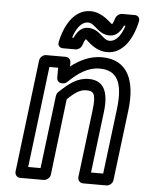

<svg xmlns="http://www.w3.org/2000/svg" viewBox="-53 -766 629 834"><g transform="rotate(5 261.0 -349.0)"><path d="M97 -25 151 -466H189V-422C189 -409 199 -400 211 -400H214C221 -400 229 -403 234 -408C277 -450 319 -478 369 -478C444 -478 474 -428 459 -308L424 -25H371L404 -293C414 -377 394 -429 326 -429C276 -429 240 -400 198 -360C193 -355 191 -349 190 -343L151 -25ZM44 0C43 11 51 25 66 25H169C180 25 196 15 198 0L238 -333C274 -367 294 -379 320 -379C350 -379 364 -371 354 -293L318 0C317 11 325 25 340 25H443C454 25 469 15 471 0L509 -308C525 -436 489 -528 375 -528C323 -528 279 -506 240 -476V-494C240 -505 231 -516 218 -516H132C121 -516 106 -506 104 -491ZM238 -602C256 -656 280 -673 302 -673C333 -673 348 -625 400 -625C430 -625 448 -650 458 -673H465C447 -619 423 -602 401 -602C370 -602 356 -650 303 -650C273 -650 255 -625 245 -602ZM182 -579C178 -558 192 -552 203 -552H258C268 -552 281 -560 285 -572C290 -587 295 -597 298 -600C305 -598 339 -552 395 -552C462 -552 504 -617 521 -696C525 -717 511 -723 500 -723H445C435 -723 422 -715 418 -703C413 -688 409 -678 406 -675C398 -677 363 -723 308 -723C241 -723 199 -658 182 -579Z"/></g></svg>

Font: Falling Sky
Style: CondOuObl
Weight: 400
Designer: Paul D. Hunt
Foundry: Adobe Systems Incorporated
Version: Version 1.02